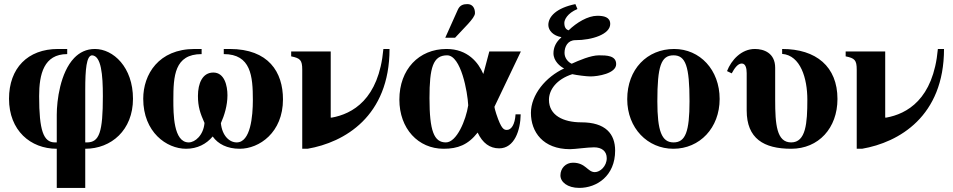

<svg xmlns="http://www.w3.org/2000/svg" viewBox="-20 -712 4650 937"><path d="M396 205V14C523 14 629 -77 629 -230C629 -384 533 -473 443 -473C401 -473 368 -456 342 -429C274 -358 257 -221 257 -152V-17H248C192 -17 171 -75 171 -243C171 -350 194 -448 308 -448V-473H263C115 -473 24 -379 24 -230C24 -75 129 14 257 14V205ZM396 -274C396 -374 402 -440 429 -442C474 -440 482 -348 482 -243C482 -67 465 -17 404 -17H396Z M1072 -448C1205 -448 1214 -340 1214 -224C1214 -145 1203 -17 1135 -17C1100 -17 1064 -49 1058 -111C1075 -149 1090 -197 1090 -247C1090 -293 1076 -358 1021 -358C968 -358 946 -305 946 -244C946 -191 957 -159 978 -112C973 -52 932 -17 901 -17C826 -17 826 -158 826 -224C826 -340 831 -448 964 -448V-473H930C754 -473 679 -349 679 -230C679 -67 793 14 888 14C943 14 987 -9 1018 -46C1044 -9 1089 14 1150 14C1245 14 1361 -65 1361 -227C1361 -360 1291 -473 1101 -473H1072Z M1851 -473C1829 -226 1699 -156 1599 -138H1594V-461H1401V-437C1445 -428 1455 -419 1455 -372V14H1481C1661 -17 1881 -144 1881 -473Z M2153 -528H2201L2264 -595C2283 -616 2298 -635 2298 -648C2298 -674 2285 -692 2261 -692C2241 -692 2224 -687 2214 -664ZM2522 -461H2368L2339 -352H2338C2315 -406 2263 -473 2159 -473C2024 -473 1929 -373 1929 -226C1929 -84 2021 14 2145 14C2214 14 2264 -5 2311 -65C2335 -14 2370 12 2416 12C2491 12 2520 -77 2521 -154H2496C2493 -104 2475 -78 2454 -78C2440 -78 2427 -80 2402 -156C2399 -165 2393 -186 2393 -191ZM2265 -198C2254 -126 2209 -17 2156 -17C2098 -17 2076 -73 2076 -233C2076 -382 2093 -442 2162 -442C2230 -442 2262 -262 2265 -198Z M2788 -692C2695 -673 2656 -631 2656 -590C2656 -563 2681 -537 2719 -531V-529C2693 -507 2681 -480 2681 -452C2681 -414 2714 -387 2733 -378C2644 -337 2571 -250 2571 -161C2571 -68 2630 16 2762 16C2786 16 2847 7 2879 7C2917 7 2941 26 2941 60C2941 99 2909 128 2883 128C2847 128 2839 82 2776 82C2741 82 2715 109 2715 144C2715 176 2749 205 2807 205C2893 205 2982 146 2982 23C2982 -59 2935 -115 2817 -115C2729 -115 2659 -149 2659 -225C2659 -273 2695 -325 2773 -350C2795 -345 2842 -339 2862 -339C2897 -339 2987 -353 2987 -399C2987 -441 2941 -442 2903 -442C2863 -442 2805 -417 2770 -401C2754 -408 2735 -427 2735 -454C2735 -485 2751 -516 2788 -516C2870 -516 2958 -545 2958 -595C2958 -629 2926 -635 2895 -635C2849 -635 2794 -602 2755 -564C2751 -566 2734 -569 2734 -600C2734 -615 2748 -647 2798 -668Z M3270 -473C3138 -473 3041 -374 3041 -228C3041 -86 3141 14 3266 14C3395 14 3492 -88 3492 -229C3492 -371 3396 -473 3270 -473ZM3267 -442C3326 -442 3345 -389 3345 -218C3345 -69 3325 -17 3267 -17C3209 -17 3188 -73 3188 -218C3188 -389 3206 -442 3267 -442Z M3763 -381C3763 -454 3707 -473 3664 -473C3598 -473 3549 -419 3528 -365L3551 -354C3564 -378 3580 -402 3600 -402C3619 -402 3624 -378 3624 -355V-173C3624 -36 3707 14 3841 14C3975 14 4067 -87 4067 -229C4067 -387 3963 -473 3797 -473V-449C3887 -442 3920 -329 3920 -226C3920 -111 3913 -17 3841 -17C3770 -17 3763 -105 3763 -225Z M4557 -473C4535 -226 4405 -156 4305 -138H4300V-461H4107V-437C4151 -428 4161 -419 4161 -372V14H4187C4367 -17 4587 -144 4587 -473Z"/></svg>

Font: XITS Math
Style: Bold
Weight: 700
Designer: MicroPress Inc., with final additions and corrections provided by Coen Hoffman, Elsevier (retired)
Version: Version 1.105